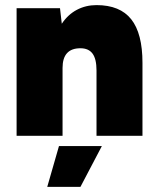

<svg xmlns="http://www.w3.org/2000/svg" viewBox="-20 -532 618 752"><path d="M45 -500H215L222 -439Q246 -475 281 -493.5Q316 -512 358 -512Q450 -512 494 -456.5Q538 -401 538 -286V0H358V-256Q358 -301 342.5 -322Q327 -343 295 -343Q225 -343 225 -266V0H45ZM211 40H379L295 200H165Z"/></svg>

Font: Oak Sans Black
Style: Regular
Weight: 900
Designer: Erik Kennedy, Walven
Foundry: Erik Kennedy, Walven
Version: Version 1.000